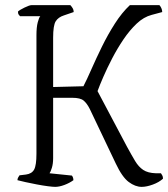

<svg xmlns="http://www.w3.org/2000/svg" viewBox="-20 -728 655 748"><path d="M195 0Q186 0 166.5 -2.5Q147 -5 123.5 -9.5Q100 -14 79.5 -18.5Q59 -23 48 -26Q48 -32 51 -37Q54 -42 56 -45L81 -48Q104 -51 113 -67.5Q122 -84 122 -129V-591Q122 -622 127 -641Q132 -660 137 -665H58Q55 -668 52.5 -671.5Q50 -675 50 -683Q56 -689 75.5 -698.5Q95 -708 103 -708H254Q258 -704 262.5 -697Q267 -690 267 -681L229 -668Q207 -661 197 -645Q187 -629 187 -581V-389L305 -392Q318 -417 336 -458Q354 -499 377 -546Q400 -593 427.5 -636Q455 -679 486 -708H601Q605 -704 608.5 -696.5Q612 -689 612 -681L571 -670Q540 -662 512.5 -636Q485 -610 461 -574.5Q437 -539 417 -500.5Q397 -462 382.5 -428.5Q368 -395 360 -373L475 -156Q493 -123 506.5 -100.5Q520 -78 538 -66Q556 -54 587 -53H607Q609 -50 612 -45Q615 -40 615 -32Q600 -18 575.5 -9Q551 0 532 0Q507 0 481.5 -19Q456 -38 431 -91L330 -303Q319 -325 306 -336Q293 -347 262 -347H187V-112Q187 -90 182 -74Q177 -58 173 -53L260 -44Q262 -42 264 -37Q266 -32 266 -26Q251 -15 231 -7.5Q211 0 195 0Z"/></svg>

Font: Texturina 72pt ExtraLight
Style: Regular
Weight: 200
Designer: Guillermo Torres Carreño
Foundry: Omnibus-Type
Version: Version 1.002; ttfautohint (v1.8.3)